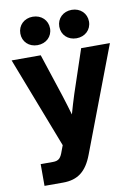

<svg xmlns="http://www.w3.org/2000/svg" viewBox="-100 -800 764 1069"><g transform="rotate(-10 281.5 -265.5)"><path d="M63 204.1H168C251.5 204.1 301.3 165.5 335 75.7L559.6 -515.6H397L314.9 -270.5C303.2 -234.4 292.5 -197.8 282.2 -161.1C271.5 -197.8 260.7 -233.9 249 -270.5L168.5 -515.6H3.9L202.1 -1.5L190.9 28.3C177.7 66.9 166.5 81.1 131.8 81.1H63ZM381.8 -574.2C430.2 -574.2 465.8 -607.9 465.8 -654.3C465.8 -700.7 430.2 -734.9 381.8 -734.9C333 -734.9 297.9 -700.7 297.9 -654.3C297.9 -607.9 333 -574.2 381.8 -574.2ZM161.1 -574.2C210 -574.2 245.6 -607.9 245.6 -654.3C245.6 -700.7 210 -734.9 161.1 -734.9C112.8 -734.9 77.6 -700.7 77.6 -654.3C77.6 -607.9 112.8 -574.2 161.1 -574.2Z"/></g></svg>

Font: Raveo Display
Style: Bold
Weight: 700
Designer: Jakub Foglar, Rasmus Andersson (Inter)
Foundry: Jakubfoglar.com
Version: Version 1.100;Glyphs 3.2.3 (3260)